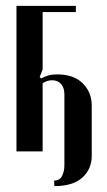

<svg xmlns="http://www.w3.org/2000/svg" viewBox="-20 -515 364 653"><path d="M125 -474V-279L115 -253L120 -248Q132 -255 144.5 -258.5Q157 -262 174 -262Q231 -262 261.5 -231.5Q292 -201 292 -156V15Q292 60 260 89Q228 118 165 118L164 99Q183 99 191 83.5Q199 68 199 47V-194Q199 -216 188 -229Q177 -242 157 -242Q148 -242 140.5 -239.5Q133 -237 125 -232V0H36V-495H238V-474Z"/></svg>

Font: Moniqa Narrow Heading
Style: Bold
Weight: 700
Width: 4
Designer: Rajesh Rajput
Foundry: Rajesh Rajput
Version: Version 1.000